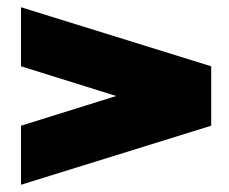

<svg xmlns="http://www.w3.org/2000/svg" viewBox="-20 -615 631 530"><path d="M301 -350 38 -432V-595L563 -432V-268L38 -105V-268Z"/></svg>

Font: Aoudax Cyrillic
Style: Regular
Weight: 400
Designer: William Zhang
Foundry: William Zhang
Version: Version 1.00 June 4, 2021, initial release